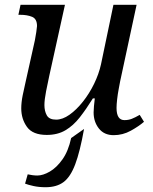

<svg xmlns="http://www.w3.org/2000/svg" viewBox="-20 -556 639 804"><path d="M456 10Q416 10 394 -18Q372 -46 372 -85Q372 -96 373.5 -112Q375 -128 377 -144H369Q341 -99 314 -64.5Q287 -30 254 -10.5Q221 9 176 9Q117 9 93 -24.5Q69 -58 69 -102Q69 -127 75 -157Q81 -187 87 -212L126 -387Q129 -401 132 -422Q135 -443 135 -447Q135 -477 114.5 -485.5Q94 -494 65 -494H57L66 -536H252L186 -237Q180 -210 173 -174Q166 -138 166 -116Q166 -91 176 -73Q186 -55 215 -55Q242 -55 271 -75.5Q300 -96 327 -130Q354 -164 374 -205Q394 -246 403 -287L455 -536H552L483 -215Q481 -204 477 -183Q473 -162 470.5 -140Q468 -118 468 -104Q468 -53 501 -53Q518 -53 532 -58.5Q546 -64 565 -75L583 -46Q561 -27 527.5 -8.5Q494 10 456 10ZM171 228Q143 228 120.5 223Q98 218 85 213L96 174Q104 176 115.5 177.5Q127 179 136 179Q160 179 188.5 162.5Q217 146 241.5 111.5Q266 77 278 22L332 -16Q315 79 295 132Q275 185 246 206.5Q217 228 171 228Z"/></svg>

Font: NotoSerif-Italic
Style: Regular
Weight: 400
Italic angle: -12°
Designer: Monotype Design Team
Foundry: Monotype Imaging Inc.
Version: Version 2.007; ttfautohint (v1.8) -l 8 -r 50 -G 200 -x 14 -D